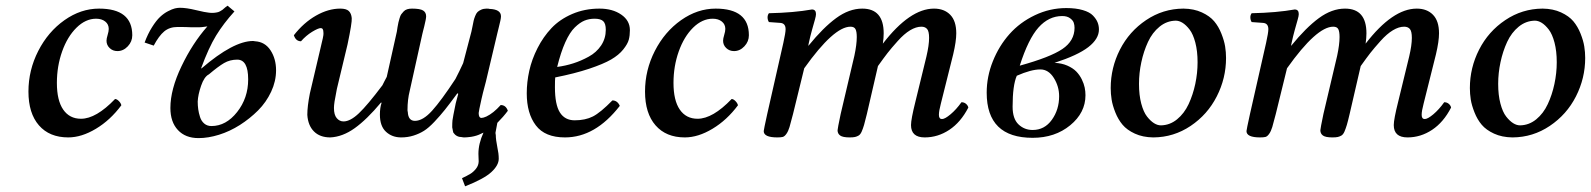

<svg xmlns="http://www.w3.org/2000/svg" viewBox="-20 -469 5543 669"><path d="M402.8 -102.1Q364.3 -50.3 314.2 -20.3Q264.2 9.8 217.8 9.8Q152.3 9.8 115.7 -32.2Q79.1 -74.2 79.1 -149.9Q79.1 -224.6 113.3 -291.5Q147.5 -358.4 204.6 -398.7Q261.7 -439 325.2 -439Q440.9 -439 440.9 -346.2Q440.9 -324.2 425.3 -307.6Q409.7 -291 389.2 -291Q373 -291 362.1 -301.5Q351.1 -312 351.1 -327.1Q351.1 -334.5 355 -347.2Q358.9 -359.9 358.9 -368.2Q358.9 -384.3 346.7 -394Q334.5 -403.8 314.9 -403.8Q278.3 -403.8 246.6 -372.6Q214.8 -341.3 196.5 -289.8Q178.2 -238.3 178.2 -180.2Q178.2 -119.1 200.2 -87.2Q222.2 -55.2 262.2 -55.2Q314.9 -55.2 380.9 -124Q387.2 -124 394.3 -116.7Q401.4 -109.4 402.8 -102.1Z M716.8 -29.8Q767.6 -29.8 806.2 -78.6Q844.7 -127.4 844.7 -191.9V-192.9Q844.7 -261.2 806.6 -261.2Q781.2 -261.2 760.7 -249.3Q740.2 -237.3 708 -210Q691.4 -201.7 680.7 -170.2Q669.9 -138.7 668.9 -115.2Q668.9 -101.1 670.7 -88.4Q672.4 -75.7 677 -61.3Q681.6 -46.9 691.9 -38.3Q702.1 -29.8 716.8 -29.8ZM941.9 -224.1Q941.9 -186 924.8 -149.4Q907.7 -112.8 879.2 -84.2Q850.6 -55.7 815.7 -33.4Q780.8 -11.2 743.2 0.5Q705.6 12.2 671.9 12.2Q626 12.2 599.9 -15.9Q573.7 -43.9 573.7 -92.8Q573.7 -157.2 612.1 -237.5Q650.4 -317.9 702.6 -377Q701.2 -377 691.4 -375.5Q681.6 -374 673.8 -374H646Q628.9 -375 598.6 -375Q570.8 -375 552.2 -359.6Q533.7 -344.2 515.6 -310.1L483.9 -320.8Q495.1 -351.1 509.8 -374.3Q524.4 -397.5 537.6 -409.9Q550.8 -422.4 565.4 -429.9Q580.1 -437.5 589.4 -439.7Q598.6 -441.9 606.9 -441.9Q629.4 -441.9 662.6 -433.8Q695.8 -425.8 708 -424.8Q722.2 -422.9 735.8 -425.8Q740.2 -426.3 746.3 -429.4Q752.4 -432.6 755.1 -434.8Q757.8 -437 765.1 -443.4L772.9 -449.2L796.9 -429.2Q758.8 -387.2 732.9 -345Q707 -302.7 680.7 -231H682.6Q793.5 -326.2 861.8 -326.2Q863.3 -326.2 865.5 -325.7Q867.7 -325.2 868.7 -325.2Q903.3 -323.2 922.6 -293.7Q941.9 -264.2 941.9 -224.1Z M1165.5 -439Q1186.5 -439 1195.3 -430.7Q1204.1 -422.4 1205.6 -405.8Q1207 -390.6 1190.9 -314L1153.8 -159.2Q1153.3 -157.2 1152.8 -153.8Q1152.3 -150.4 1151.9 -148.9Q1143.6 -109.4 1143.6 -92.8Q1143.6 -68.8 1153.3 -57.4Q1163.1 -45.9 1176.8 -45.9Q1200.7 -45.9 1230.7 -74.5Q1260.7 -103 1312.5 -171.9Q1314.5 -175.3 1319.3 -185.5Q1324.2 -195.8 1327.6 -201.2L1362.8 -358.9Q1363.3 -362.8 1365.2 -374.8Q1367.2 -386.7 1368.4 -391.4Q1369.6 -396 1372.3 -405.5Q1375 -415 1378.2 -419.4Q1381.3 -423.8 1386.5 -429.2Q1391.6 -434.6 1398.9 -436.8Q1406.2 -439 1415.5 -439Q1443.8 -439 1454.3 -432.4Q1464.8 -425.8 1464.8 -412.1Q1464.8 -407.7 1463.1 -398.9Q1461.4 -390.1 1458.3 -377.4Q1455.1 -364.7 1453.6 -358.9Q1453.1 -357.4 1452.6 -354.7Q1452.1 -352.1 1451.7 -351.1L1407.7 -152.8Q1399.9 -122.1 1399.9 -85.9Q1399.9 -81.1 1400.9 -79.1Q1402.3 -47.9 1425.8 -47.9Q1453.6 -47.9 1485.6 -83.3Q1517.6 -118.7 1566.9 -193.8Q1580.6 -220.2 1593.8 -249L1622.6 -358.9Q1624 -364.7 1626.5 -377.7Q1628.9 -390.6 1630.4 -397Q1631.8 -403.3 1635.5 -412.8Q1639.2 -422.4 1643.8 -427Q1648.4 -431.6 1656.7 -435.3Q1665 -439 1675.8 -439Q1683.6 -439 1685.5 -438Q1725.6 -436.5 1725.6 -412.1Q1725.6 -406.7 1723.4 -396.5Q1721.2 -386.2 1717.8 -373Q1714.4 -359.9 1712.9 -353L1672.9 -184.1Q1660.6 -138.2 1657.7 -124Q1647.9 -80.1 1647.9 -75.2Q1647.9 -58.1 1657.7 -58.1Q1663.6 -58.1 1674.8 -63Q1699.2 -74.7 1724.6 -103Q1742.7 -103 1749.5 -83Q1733.9 -62 1712.9 -41Q1707 -11.7 1706.5 -6.8Q1706.5 -2 1707.5 1Q1707.5 17.1 1712.9 43.9Q1717.8 65.9 1717.8 84Q1717.8 106.9 1692.1 130.6Q1666.5 154.3 1600.6 180.2L1589.8 151.9Q1608.4 143.1 1618.9 136.7Q1629.4 130.4 1638.7 118.7Q1647.9 106.9 1647.9 92.8Q1647.9 90.8 1647.5 82.3Q1647 73.7 1647 66.9Q1647 31.7 1664.6 -6.8Q1663.1 -6.3 1660.2 -4.9Q1657.2 -3.4 1655.8 -2.9Q1642.1 4.4 1621.6 7.8Q1606 9.8 1598.6 9.8H1597.7Q1591.8 9.8 1589.8 8.8Q1570.3 8.8 1559.6 -6.8Q1559.6 -7.3 1558.1 -12.7Q1556.6 -18.1 1556.6 -21Q1555.7 -22.9 1555.7 -26.9Q1555.7 -41 1556.6 -49.8Q1557.6 -59.1 1567.9 -108.9L1576.7 -142.1L1573.7 -144Q1546.9 -107.4 1530.3 -86.7Q1513.7 -65.9 1493.7 -44.7Q1473.6 -23.4 1457.3 -13.2Q1440.9 -2.9 1420.9 3.4Q1400.9 9.8 1377.9 9.8Q1346.2 9.8 1325 -9.8Q1303.7 -29.3 1303.7 -69.8Q1303.7 -93.8 1309.6 -110.8L1307.6 -111.8Q1258.3 -52.7 1216.1 -22.5Q1173.8 7.8 1130.9 9.8Q1094.7 9.8 1074 -11Q1053.2 -31.7 1050.8 -68.8Q1050.8 -98.1 1059.6 -143.1L1097.7 -305.2Q1099.1 -311.5 1101.3 -320.8Q1103.5 -330.1 1104.7 -335.2Q1106 -340.3 1106.7 -346.2Q1107.4 -352.1 1106.9 -356Q1106.9 -371.1 1097.7 -371.1Q1088.9 -371.1 1067.6 -358.2Q1046.4 -345.2 1028.8 -325.2Q1010.7 -325.2 1003.9 -346.2Q1038.1 -390.1 1081.1 -414.6Q1124 -439 1165.5 -439Z M2090.8 -365.2Q2090.8 -386.7 2081.8 -395.3Q2072.8 -403.8 2051.8 -403.8Q2032.7 -403.8 2016.6 -397.2Q2000.5 -390.6 1982.9 -373.5Q1965.3 -356.4 1949.7 -321.8Q1934.1 -287.1 1921.4 -235.8Q1950.7 -239.7 1977.5 -248.3Q2004.4 -256.8 2031.2 -271.5Q2058.1 -286.1 2074.5 -310.5Q2090.8 -335 2090.8 -365.2ZM1914.6 -199.2Q1913.6 -191.4 1913.6 -165Q1913.6 -104.5 1930.9 -77.1Q1948.2 -49.8 1982.4 -49.8Q2019.5 -49.8 2045.9 -63.2Q2072.3 -76.7 2113.8 -119.1Q2131.3 -119.1 2139.6 -100.1Q2054.2 9.8 1948.7 9.8Q1878.9 9.8 1847.2 -32Q1815.4 -73.7 1815.4 -144Q1815.4 -182.6 1824.2 -222.4Q1833 -262.2 1853 -301.5Q1873 -340.8 1901.6 -371.1Q1930.2 -401.4 1973.6 -420.2Q2017.1 -439 2068.8 -439Q2114.3 -439 2144.5 -418.2Q2174.8 -397.5 2174.8 -363.8Q2174.8 -345.2 2170.9 -330.6Q2167 -315.9 2151.6 -296.6Q2136.2 -277.3 2109.4 -261.7Q2082.5 -246.1 2033 -229.5Q1983.4 -212.9 1914.6 -199.2Z M2551.3 -102.1Q2512.7 -50.3 2462.6 -20.3Q2412.6 9.8 2366.2 9.8Q2300.8 9.8 2264.2 -32.2Q2227.5 -74.2 2227.5 -149.9Q2227.5 -224.6 2261.7 -291.5Q2295.9 -358.4 2353 -398.7Q2410.2 -439 2473.6 -439Q2589.4 -439 2589.4 -346.2Q2589.4 -324.2 2573.7 -307.6Q2558.1 -291 2537.6 -291Q2521.5 -291 2510.5 -301.5Q2499.5 -312 2499.5 -327.1Q2499.5 -334.5 2503.4 -347.2Q2507.3 -359.9 2507.3 -368.2Q2507.3 -384.3 2495.1 -394Q2482.9 -403.8 2463.4 -403.8Q2426.8 -403.8 2395 -372.6Q2363.3 -341.3 2345 -289.8Q2326.7 -238.3 2326.7 -180.2Q2326.7 -119.1 2348.6 -87.2Q2370.6 -55.2 2410.6 -55.2Q2463.4 -55.2 2529.3 -124Q2535.6 -124 2542.7 -116.7Q2549.8 -109.4 2551.3 -102.1Z M2798.3 -319.8 2796.4 -310.1H2797.4Q2848.1 -372.6 2893.3 -405.8Q2938.5 -439 2984.4 -439Q3059.1 -439 3059.1 -353Q3059.1 -336.9 3056.2 -316.9Q3150.4 -439 3234.4 -439Q3270 -439 3291 -417.5Q3312 -396 3312 -353Q3312 -325.2 3301.3 -279.8L3258.3 -107.9Q3251.5 -82.5 3251.5 -68.8Q3251.5 -54.2 3262.2 -54.2Q3272.5 -54.2 3292.2 -70.8Q3312 -87.4 3330.1 -112.8Q3339.4 -112.8 3345.9 -107.2Q3352.5 -101.6 3354 -94.2Q3327.6 -43 3287.8 -16.6Q3248 9.8 3202.1 9.8Q3154.3 9.8 3154.3 -33.2Q3154.3 -53.2 3169.4 -113.8L3208 -272Q3217.3 -311.5 3217.3 -336.9Q3217.3 -359.9 3210.4 -367.9Q3203.6 -376 3190.4 -376Q3171.9 -376 3151.1 -363.5Q3130.4 -351.1 3107.9 -325.9Q3085.4 -300.8 3072.5 -284.2Q3059.6 -267.6 3039.1 -238.8L3000.5 -71.8Q2994.6 -46.9 2990.7 -33.7Q2986.8 -20.5 2982.4 -10.5Q2978 -0.5 2971.9 3.2Q2965.8 6.8 2959.2 8.3Q2952.6 9.8 2940.4 9.8Q2916.5 9.8 2907.5 3.2Q2898.4 -3.4 2898.4 -15.1Q2898.4 -20.5 2909.2 -71.8L2957 -274.9Q2965.3 -314 2965.3 -339.8Q2965.3 -358.9 2960.9 -367.4Q2956.5 -376 2943.4 -376Q2885.3 -376 2782.2 -231L2743.2 -71.8Q2735.4 -41 2731 -26.4Q2726.6 -11.7 2720.2 -2.7Q2713.9 6.3 2707.5 8.1Q2701.2 9.8 2688.5 9.8Q2641.1 9.8 2641.1 -12.2Q2641.1 -16.1 2653.3 -71.8L2709.5 -319.8Q2717.3 -355 2717.3 -367.2Q2717.3 -387.7 2699.2 -389.2L2659.2 -392.1Q2654.8 -398.9 2654.5 -407.7Q2654.3 -416.5 2659.2 -422.9Q2746.6 -424.8 2809.1 -436Q2823.2 -436 2823.2 -419.9Q2823.2 -413.6 2819.6 -400.9Q2815.9 -388.2 2809.6 -365.5Q2803.2 -342.8 2798.3 -319.8Z M3670.4 -133.8Q3670.4 -168 3651.9 -197.5Q3633.3 -227.1 3605 -227.1Q3572.8 -227.1 3522.9 -205.1Q3508.3 -171.9 3508.3 -97.2Q3508.3 -55.2 3528.8 -35.6Q3549.3 -16.1 3578.1 -16.1Q3619.6 -16.1 3645 -51.5Q3670.4 -86.9 3670.4 -133.8ZM3724.1 -372.1Q3724.1 -381.3 3721.4 -389.6Q3718.8 -397.9 3708.5 -405.5Q3698.2 -413.1 3681.2 -413.1Q3634.3 -413.1 3598.6 -373.3Q3563 -333.5 3533.2 -240.2Q3639.2 -269.5 3681.6 -298.1Q3724.1 -326.7 3724.1 -372.1ZM3695.3 -440.9Q3729 -440.9 3752.9 -433.8Q3776.9 -426.8 3788.3 -414.8Q3799.8 -402.8 3804.4 -391.1Q3809.1 -379.4 3809.1 -366.2Q3809.1 -333.5 3772.2 -304.9Q3735.4 -276.4 3654.3 -250Q3679.2 -249 3698.7 -240.5Q3718.3 -231.9 3730 -220Q3741.7 -208 3749.3 -192.6Q3756.8 -177.2 3759.5 -163.8Q3762.2 -150.4 3762.2 -137.2Q3762.2 -76.2 3709 -32.5Q3655.8 11.2 3578.1 11.2Q3418 11.2 3418 -146Q3418 -202.1 3439.5 -255.6Q3460.9 -309.1 3497.3 -350.1Q3533.7 -391.1 3585.9 -416Q3638.2 -440.9 3695.3 -440.9Z M4076.7 -397Q4045.4 -396.5 4020.3 -376Q3995.1 -355.5 3980 -322.8Q3964.8 -290 3956.8 -252.2Q3948.7 -214.4 3948.7 -176.8Q3948.7 -137.7 3956.5 -108.2Q3964.4 -78.6 3976.6 -63Q3988.8 -47.4 4001 -39.8Q4013.2 -32.2 4024.9 -32.2Q4056.2 -32.7 4081.3 -53.2Q4106.4 -73.7 4121.6 -106.2Q4136.7 -138.7 4144.8 -176.5Q4152.8 -214.4 4152.8 -252Q4152.8 -291 4145 -320.6Q4137.2 -350.1 4125 -366Q4112.8 -381.8 4100.6 -389.4Q4088.4 -397 4076.7 -397ZM3999 9.8H3998Q3961.9 9.3 3934.3 -3.4Q3906.7 -16.1 3891.4 -34.4Q3876 -52.7 3866.2 -77.4Q3856.4 -102.1 3853.3 -122.1Q3850.1 -142.1 3850.1 -162.1Q3850.1 -232.9 3882.3 -296.1Q3914.6 -359.4 3973.4 -398.9Q4032.2 -438.5 4103 -439H4104Q4140.1 -438.5 4167.7 -425.8Q4195.3 -413.1 4210.7 -394.8Q4226.1 -376.5 4235.8 -351.8Q4245.6 -327.1 4248.8 -307.1Q4252 -287.1 4252 -267.1Q4252 -196.3 4219.7 -133.1Q4187.5 -69.8 4128.7 -30.3Q4069.8 9.3 3999 9.8Z M4480.5 -319.8 4478.5 -310.1H4479.5Q4530.3 -372.6 4575.4 -405.8Q4620.6 -439 4666.5 -439Q4741.2 -439 4741.2 -353Q4741.2 -336.9 4738.3 -316.9Q4832.5 -439 4916.5 -439Q4952.1 -439 4973.1 -417.5Q4994.1 -396 4994.1 -353Q4994.1 -325.2 4983.4 -279.8L4940.4 -107.9Q4933.6 -82.5 4933.6 -68.8Q4933.6 -54.2 4944.3 -54.2Q4954.6 -54.2 4974.4 -70.8Q4994.1 -87.4 5012.2 -112.8Q5021.5 -112.8 5028.1 -107.2Q5034.7 -101.6 5036.1 -94.2Q5009.8 -43 4970 -16.6Q4930.2 9.8 4884.3 9.8Q4836.4 9.8 4836.4 -33.2Q4836.4 -53.2 4851.6 -113.8L4890.1 -272Q4899.4 -311.5 4899.4 -336.9Q4899.4 -359.9 4892.6 -367.9Q4885.7 -376 4872.6 -376Q4854 -376 4833.3 -363.5Q4812.5 -351.1 4790 -325.9Q4767.6 -300.8 4754.6 -284.2Q4741.7 -267.6 4721.2 -238.8L4682.6 -71.8Q4676.8 -46.9 4672.9 -33.7Q4668.9 -20.5 4664.6 -10.5Q4660.2 -0.5 4654.1 3.2Q4647.9 6.8 4641.4 8.3Q4634.8 9.8 4622.6 9.8Q4598.6 9.8 4589.6 3.2Q4580.6 -3.4 4580.6 -15.1Q4580.6 -20.5 4591.3 -71.8L4639.2 -274.9Q4647.5 -314 4647.5 -339.8Q4647.5 -358.9 4643.1 -367.4Q4638.7 -376 4625.5 -376Q4567.4 -376 4464.4 -231L4425.3 -71.8Q4417.5 -41 4413.1 -26.4Q4408.7 -11.7 4402.3 -2.7Q4396 6.3 4389.6 8.1Q4383.3 9.8 4370.6 9.8Q4323.2 9.8 4323.2 -12.2Q4323.2 -16.1 4335.4 -71.8L4391.6 -319.8Q4399.4 -355 4399.4 -367.2Q4399.4 -387.7 4381.3 -389.2L4341.3 -392.1Q4336.9 -398.9 4336.7 -407.7Q4336.4 -416.5 4341.3 -422.9Q4428.7 -424.8 4491.2 -436Q4505.4 -436 4505.4 -419.9Q4505.4 -413.6 4501.7 -400.9Q4498 -388.2 4491.7 -365.5Q4485.4 -342.8 4480.5 -319.8Z M5328.1 -397Q5296.9 -396.5 5271.7 -376Q5246.6 -355.5 5231.4 -322.8Q5216.3 -290 5208.3 -252.2Q5200.2 -214.4 5200.2 -176.8Q5200.2 -137.7 5208 -108.2Q5215.8 -78.6 5228 -63Q5240.2 -47.4 5252.4 -39.8Q5264.6 -32.2 5276.4 -32.2Q5307.6 -32.7 5332.8 -53.2Q5357.9 -73.7 5373 -106.2Q5388.2 -138.7 5396.2 -176.5Q5404.3 -214.4 5404.3 -252Q5404.3 -291 5396.5 -320.6Q5388.7 -350.1 5376.5 -366Q5364.3 -381.8 5352.1 -389.4Q5339.8 -397 5328.1 -397ZM5250.5 9.8H5249.5Q5213.4 9.3 5185.8 -3.4Q5158.2 -16.1 5142.8 -34.4Q5127.4 -52.7 5117.7 -77.4Q5107.9 -102.1 5104.7 -122.1Q5101.6 -142.1 5101.6 -162.1Q5101.6 -232.9 5133.8 -296.1Q5166 -359.4 5224.9 -398.9Q5283.7 -438.5 5354.5 -439H5355.5Q5391.6 -438.5 5419.2 -425.8Q5446.8 -413.1 5462.2 -394.8Q5477.5 -376.5 5487.3 -351.8Q5497.1 -327.1 5500.2 -307.1Q5503.4 -287.1 5503.4 -267.1Q5503.4 -196.3 5471.2 -133.1Q5439 -69.8 5380.1 -30.3Q5321.3 9.3 5250.5 9.8Z"/></svg>

Font: Common Serif Medium
Style: Italic
Weight: 500
Italic angle: -12°
Designer: Philipp H. Poll, Khaled Hosny
Foundry: Stefan Peev, Context Ltd.
Version: Version 1.026